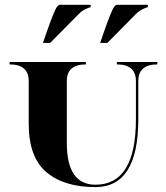

<svg xmlns="http://www.w3.org/2000/svg" viewBox="-20 -762 680 787"><path d="M156.2 -585.9 166 -615.2Q202.1 -719.7 213.9 -734.4Q219.7 -742.2 224.6 -742.2H351.6V-732.4Q346.7 -732.4 331.5 -725.1Q314.9 -717.3 302.2 -704.1L185.5 -585.9ZM390.6 -585.9 400.4 -615.2Q436.5 -719.7 448.2 -734.4Q454.1 -742.2 459 -742.2H585.9V-732.4Q581.1 -732.4 565.9 -725.1Q549.3 -717.3 536.6 -704.1L419.9 -585.9ZM546.9 -273.4Q546.9 4.9 371.1 4.9Q242.2 4.9 169.9 -56.6Q97.7 -118.2 97.7 -253.9V-429.7Q97.7 -498 19.5 -498V-507.8H332V-498Q253.9 -498 253.9 -429.7V-175.8Q253.9 -4.9 371.1 -4.9Q537.1 -4.9 537.1 -273.4V-429.7Q537.1 -498 459 -498V-507.8H625V-498Q546.9 -498 546.9 -429.7Z"/></svg>

Font: spinweradC
Style: Bold
Weight: 700
Width: 7
Version: Version 0.3